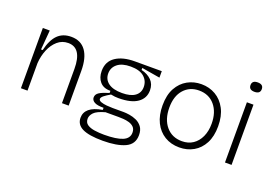

<svg xmlns="http://www.w3.org/2000/svg" viewBox="-114 -1027 2195 1534"><g transform="rotate(20 984.0 -260.0)"><path d="M88 0V-512H147L133 -346H147Q169 -438 212.5 -481Q256 -524 327 -524Q409 -524 451.5 -464.5Q494 -405 494 -294V0H437V-291Q437 -469 321 -469Q269 -469 230.5 -435.5Q192 -402 170 -348.5Q148 -295 144 -234V0Z M845 171Q727 171 671.5 143.5Q616 116 616 58Q616 12 651.5 -18Q687 -48 762 -61V-79Q709 -78 684 -92Q659 -106 659 -130Q659 -157 685 -173.5Q711 -190 767 -207V-225Q708 -224 677.5 -259.5Q647 -295 647 -351Q647 -431 707.5 -472Q768 -513 871 -513H1099V-458L944 -484V-467Q998 -454 1030.5 -421.5Q1063 -389 1063 -336Q1063 -269 1008.5 -230.5Q954 -192 847 -192Q832 -192 816.5 -193.5Q801 -195 782 -199Q750 -181 730 -165Q710 -149 710 -136Q710 -122 730.5 -114.5Q751 -107 779.5 -104.5Q808 -102 831 -102H925Q945 -102 974.5 -97.5Q1004 -93 1033.5 -80Q1063 -67 1083 -40.5Q1103 -14 1103 30Q1103 108 1033.5 139.5Q964 171 845 171ZM859 -240Q932 -240 969.5 -267.5Q1007 -295 1007 -344Q1007 -396 969 -429.5Q931 -463 854 -463Q781 -463 742 -431.5Q703 -400 703 -350Q703 -299 743 -269.5Q783 -240 859 -240ZM838 122Q943 122 995 100Q1047 78 1047 29Q1047 -1 1030.5 -17.5Q1014 -34 989.5 -41Q965 -48 940.5 -49.5Q916 -51 899 -51H789Q720 -32 696 -6.5Q672 19 672 46Q672 79 696 95Q720 111 758.5 116.5Q797 122 838 122Z M1437 12Q1366 12 1312 -21Q1258 -54 1228 -114.5Q1198 -175 1198 -259Q1198 -348 1230.5 -406.5Q1263 -465 1316.5 -494.5Q1370 -524 1434 -524Q1501 -524 1555 -492.5Q1609 -461 1641 -400.5Q1673 -340 1673 -253Q1673 -167 1642 -108Q1611 -49 1557.5 -18.5Q1504 12 1437 12ZM1440 -42Q1494 -42 1533.5 -68.5Q1573 -95 1595 -143Q1617 -191 1617 -254Q1617 -352 1567 -411Q1517 -470 1433 -470Q1354 -470 1304.5 -414.5Q1255 -359 1255 -261Q1255 -161 1305.5 -101.5Q1356 -42 1440 -42Z M1823 0V-512H1879V0ZM1851 -611Q1803 -611 1803 -651Q1803 -691 1851 -691Q1899 -691 1899 -651Q1899 -611 1851 -611Z"/></g></svg>

Font: Bricolage Grotesque 12pt ExtraLight
Style: Regular
Weight: 200
Designer: Mathieu Triay
Foundry: Atelier Triay
Version: Version 1.001; ttfautohint (v1.8.4.7-5d5b);gftools[0.9.33.de